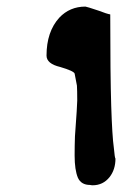

<svg xmlns="http://www.w3.org/2000/svg" viewBox="-20 -673 382 574"><path d="M325.2 -199.2Q325.2 -166 307.6 -143.6Q288.1 -119.1 256.8 -119.1Q252.9 -119.1 249 -120.1Q222.7 -120.1 212.9 -141.6Q203.1 -165 203.1 -208Q203.1 -238.3 204.1 -265.6Q210.9 -358.4 210.9 -372.1Q210.9 -403.3 210 -417Q208 -426.8 203.1 -453.1Q200.2 -460.9 160.2 -472.7Q119.1 -482.4 119.1 -506.8Q119.1 -578.1 157.2 -620.1Q188.5 -653.3 235.4 -653.3Q238.3 -653.3 276.4 -640.6Q298.8 -631.8 309.6 -629.9Q309.6 -449.2 312.5 -356.4Q315.4 -265.6 320.3 -231.4Q323.2 -199.2 325.2 -199.2Z"/></svg>

Font: Tolkien Dwarf Runes
Style: Regular
Weight: 400
Version: Regular